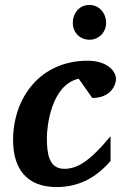

<svg xmlns="http://www.w3.org/2000/svg" viewBox="-20 -746 520 778"><path d="M450 -426C450 -458 414 -500 335 -500C144 -500 33 -351 33 -178C33 -64 87 12 209 12C304 12 373 -30 428 -94V-194C338 -86 290 -62 240 -62C176 -62 170 -128 170 -189C170 -230 186 -402 299 -427L354 -349C429 -349 450 -402 450 -426ZM410 -653C410 -694 381 -726 342 -726C302 -726 275 -693 275 -653C275 -614 304 -585 343 -585C381 -585 410 -616 410 -653Z"/></svg>

Font: Veleka
Style: Bold Italic
Weight: 700
Italic angle: -12°
Designer: Stefan Peev, Context Ltd, 2016; SIL International, 1997-2014.
Foundry: Stefan Peev, Context Ltd, 2016
Version: Version 5.000